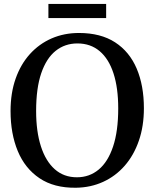

<svg xmlns="http://www.w3.org/2000/svg" viewBox="-20 -914 761 946"><path d="M354.5 11Q246.5 12.5 174.8 -35.8Q103 -84 67.5 -169.8Q32 -255.5 32 -367Q32 -455.5 57 -526.5Q82 -597.5 127.5 -647.8Q173 -698 234.5 -724.8Q296 -751.5 369 -751.5Q476 -751.5 547 -705.5Q618 -659.5 653.5 -576Q689 -492.5 689 -380.5Q689 -292.5 664.2 -220.8Q639.5 -149 594.5 -97.5Q549.5 -46 488.2 -18Q427 10 354.5 11ZM359 -40.5Q420.5 -40.5 466.2 -78.5Q512 -116.5 537.2 -192.2Q562.5 -268 562.5 -380Q562.5 -481 539.2 -552.5Q516 -624 471 -662Q426 -700 361.5 -700Q300 -700 254.2 -663.5Q208.5 -627 183.2 -553.2Q158 -479.5 158 -367Q158 -266.5 181.5 -193.2Q205 -120 249.8 -80.2Q294.5 -40.5 359 -40.5ZM503 -894.5V-825H218.5V-894.5Z"/></svg>

Font: Merriweather 28pt Medium
Style: Regular
Weight: 500
Version: Version 2.100